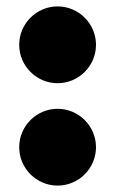

<svg xmlns="http://www.w3.org/2000/svg" viewBox="-20 -570 359 600"><path d="M40 -430C40 -364 94 -310 160 -310C226 -310 280 -364 280 -430C280 -496 226 -550 160 -550C94 -550 40 -496 40 -430ZM40 -110C40 -44 94 10 160 10C226 10 280 -44 280 -110C280 -176 226 -230 160 -230C94 -230 40 -176 40 -110Z"/></svg>

Font: Bodoni* 48pt Fatface
Style: Regular
Weight: 900
Version: Version 2.3